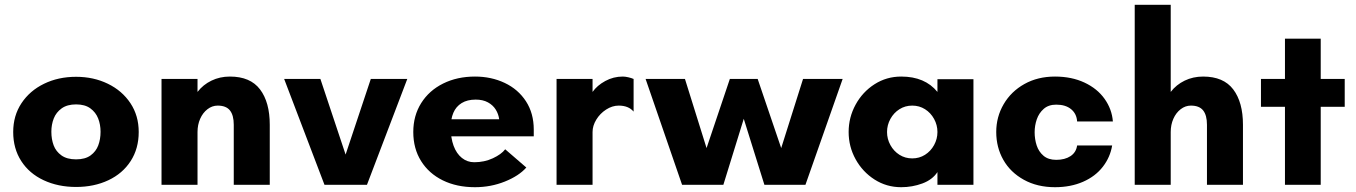

<svg xmlns="http://www.w3.org/2000/svg" viewBox="-20 -770 5648 800"><path d="M35 -220Q35 -288 69.5 -340Q104 -392 163.5 -421Q223 -450 297 -450Q370 -450 429.5 -421Q489 -392 523.5 -340Q558 -288 558 -220Q558 -151 524.5 -99Q491 -47 431.5 -19Q372 9 297 9Q222 9 162 -19Q102 -47 68.5 -99Q35 -151 35 -220ZM399 -221Q399 -251 389 -276.5Q379 -302 356.5 -318.5Q334 -335 297 -335Q260 -335 237 -318.5Q214 -302 204 -276.5Q194 -251 194 -221Q194 -190 203.5 -164.5Q213 -139 236 -122.5Q259 -106 297 -106Q335 -106 357.5 -122.5Q380 -139 389.5 -164.5Q399 -190 399 -221Z M653 -441H803V-387Q826 -417 861 -434Q896 -451 938 -451Q1023 -451 1063.5 -397.5Q1104 -344 1104 -250V0H954V-250Q954 -290 938 -310Q922 -330 887 -330Q864 -330 844.5 -315Q825 -300 814 -275Q803 -250 803 -220V0H653Z M1164 -441H1315L1420 -126L1525 -441H1677L1509 0H1332Z M1702 -220Q1702 -288 1735 -340.5Q1768 -393 1826.5 -422Q1885 -451 1959 -451Q2027 -451 2083 -424.5Q2139 -398 2171.5 -348Q2204 -298 2204 -230V-202H1831V-273H2060Q2057 -295 2045.5 -313.5Q2034 -332 2013 -343.5Q1992 -355 1962 -355Q1927 -355 1903.5 -340.5Q1880 -326 1869 -300Q1858 -274 1858 -239Q1858 -195 1870 -162.5Q1882 -130 1904.5 -112Q1927 -94 1956 -94Q1998 -94 2033.5 -110.5Q2069 -127 2085 -148L2173 -72Q2142 -37 2083.5 -13.5Q2025 10 1959 10Q1883 10 1825 -18.5Q1767 -47 1734.5 -99Q1702 -151 1702 -220Z M2299 -441H2449V-387Q2468 -414 2502 -432.5Q2536 -451 2575 -451Q2585 -451 2598 -448Q2611 -445 2620 -441V-305Q2599 -330 2558 -330Q2531 -330 2505.5 -313.5Q2480 -297 2464.5 -271.5Q2449 -246 2449 -220V0H2299Z M2670 -441H2834L2924 -153L3021 -441H3137L3235 -153L3326 -441H3491L3336 0H3165L3079 -275L2994 0H2822Z M3516 -220Q3516 -281 3545 -334Q3574 -387 3623.9 -419Q3673.9 -451 3735 -451Q3834 -451 3886 -387V-440H4036V0H3886V-53Q3865 -21 3823 -5.5Q3781 10 3735 10Q3673.9 10 3623.9 -22Q3574 -54 3545 -106.5Q3516 -159 3516 -220ZM3886 -220Q3886 -249 3872 -274.5Q3858 -300 3834.2 -315Q3810.5 -330 3781 -330Q3751.5 -330 3727.8 -315Q3704 -300 3690 -274.5Q3676 -248.9 3676 -220Q3676 -191 3690 -165.5Q3704 -140 3727.8 -125Q3751.5 -110 3781 -110Q3810.5 -110 3834.2 -125Q3858 -140 3872 -165.5Q3886 -191.1 3886 -220Z M4131 -220Q4131 -283 4162 -336Q4193 -389 4248.5 -420Q4304 -451 4376 -451Q4445 -451 4498.5 -426Q4552 -401 4582.5 -358Q4613 -315 4617 -264H4468Q4466 -296 4443 -315Q4420 -334 4381 -334Q4349 -334 4329 -316.5Q4309 -299 4300 -273Q4291 -247 4291 -219Q4291 -190 4299.5 -164Q4308 -138 4328 -121Q4348 -104 4381 -104Q4417 -104 4440.5 -119.5Q4464 -135 4468 -164H4614Q4606 -115 4575 -75Q4544 -35 4492.5 -12.5Q4441 10 4376 10Q4302 10 4246 -21Q4190 -52 4160.5 -104Q4131 -156 4131 -220Z M4708 -750H4858V-387Q4881 -417 4916 -434Q4951 -451 4993 -451Q5078 -451 5118.5 -397.5Q5159 -344 5159 -250V0H5009V-250Q5009 -290 4993 -310Q4977 -330 4942 -330Q4919 -330 4899.5 -315Q4880 -300 4869 -275Q4858 -250 4858 -220V0H4708Z M5334 -325H5234V-441H5334V-609H5483V-441H5583V-325H5483V0H5334Z"/></svg>

Font: Teachers[wght]
Style: Regular
Weight: 400
Designer: Alfredo Marco Pradil & Chank Diesel
Version: Version 1.000;Glyphs 3.1.2 (3151)